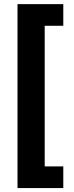

<svg xmlns="http://www.w3.org/2000/svg" viewBox="-20 -785 367 948"><path d="M66.4 143.6H292.5V36.6H200.7V-657.7H292.5V-764.6H66.4Z"/></svg>

Font: Raveo Display Display SemiBold
Style: Regular
Weight: 600
Designer: Jakub Foglar, Rasmus Andersson (Inter)
Foundry: Jakubfoglar.com
Version: Version 1.100;Glyphs 3.2.3 (3260)